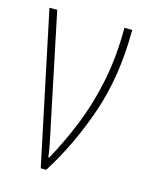

<svg xmlns="http://www.w3.org/2000/svg" viewBox="-87 -585 501 643"><g transform="rotate(15 163.5 -263.5)"><path d="M116 0 5 -527H32L110 -153Q112 -145 116 -125.5Q120 -106 124.5 -83.5Q129 -61 131 -42H134Q169 -105 199 -178.5Q229 -252 247 -338.5Q265 -425 265 -527H292Q292 -367 247.5 -237Q203 -107 135 0Z"/></g></svg>

Font: Noto Sans ExtraCondensed Thin
Style: Regular
Weight: 100
Width: 2
Designer: Monotype Design Team
Foundry: Monotype Imaging Inc.
Version: Version 2.013; ttfautohint (v1.8.4.7-5d5b)